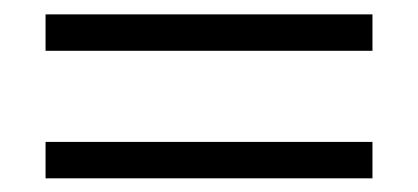

<svg xmlns="http://www.w3.org/2000/svg" viewBox="-20 -366 590 271"><path d="M44.3 -114.3V-165.7H505.7V-114.3ZM44.3 -294.3V-345.7H505.7V-294.3Z"/></svg>

Font: Ysabeau
Style: Bold
Weight: 700
Designer: Christian Thalmann (Catharsis Fonts)
Version: Version 2.000;gftools[0.9.27.dev2+g8671c4b]